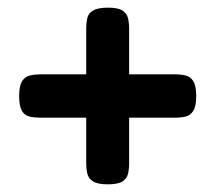

<svg xmlns="http://www.w3.org/2000/svg" viewBox="-20 -506 561 501"><path d="M261 -25Q235 -25 223 -32.5Q211 -40 208 -52.5Q205 -65 205 -80V-432Q205 -447 208 -459.5Q211 -472 223.5 -479Q236 -486 262 -486Q288 -486 299.5 -478.5Q311 -471 314 -458.5Q317 -446 317 -430V-81Q317 -65 314 -52.5Q311 -40 299.5 -32.5Q288 -25 261 -25ZM83 -199Q69 -199 56.5 -202Q44 -205 37 -217Q30 -229 30 -255Q30 -282 37.5 -294Q45 -306 58 -309Q71 -312 86 -312H437Q452 -312 464.5 -309Q477 -306 484.5 -294Q492 -282 492 -255Q492 -229 484.5 -217Q477 -205 465 -202Q453 -199 438 -199Z"/></svg>

Font: Fredoka Medium
Style: Regular
Weight: 500
Designer: Ben Nathan
Foundry: Milena B. Brandão, Ben Nathan
Version: Version 2.001